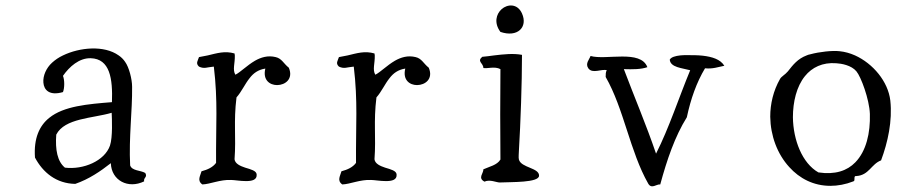

<svg xmlns="http://www.w3.org/2000/svg" viewBox="-20 -652 3296 686"><path d="M499 -34C482 -44 452 -41 445 -61C440 -162 453 -255 452 -342C452 -369 441 -412 427 -431C421 -440 413 -448 404 -454C352 -491 265 -483 205 -454C190 -447 177 -438 166 -428C145 -409 133 -381 135 -357C137 -330 157 -309 205 -323C211 -338 211 -366 205 -381C228 -414 263 -445 304 -444C373 -442 383 -371 380 -287C293 -280 208 -273 156 -231C121 -203 100 -158 105 -89C133 -36 181 4 249 5C298 -12 339 -40 376 -69C378 -7 438 24 495 -4C492 -18 508 -18 499 -34ZM379 -249C380 -228 383 -162 373 -132C354 -77 278 -45 212 -53C185 -75 177 -117 181 -171C211 -230 311 -229 379 -249Z M1012 -410C993 -425 987 -443 965 -448C937 -455 912 -447 891 -435C862 -418 839 -394 821 -385C810 -403 820 -426 819 -454C819 -456 818 -459 818 -461C783 -471 756 -462 722 -454C712 -452 702 -450 691 -448C687 -435 678 -426 691 -414C710 -405 719 -412 744 -414C759 -289 751 -206 752 -70C740 -54 722 -46 700 -40C696 -24 683 -7 703 7C731 6 767 -11 806 -9C816 -9 839 -5 859 -5C880 -5 899 -9 897 -29C896 -42 876 -47 856 -53C838 -59 820 -67 818 -83C824 -163 814 -216 825 -304C843 -324 855 -352 872 -373C885 -390 902 -403 928 -407C918 -366 944 -348 970 -348C999 -348 1029 -370 1012 -410Z M1512 -410C1493 -425 1487 -443 1465 -448C1437 -455 1412 -447 1391 -435C1362 -418 1339 -394 1321 -385C1310 -403 1320 -426 1319 -454C1319 -456 1318 -459 1318 -461C1283 -471 1256 -462 1222 -454C1212 -452 1202 -450 1191 -448C1187 -435 1178 -426 1191 -414C1210 -405 1219 -412 1244 -414C1259 -289 1251 -206 1252 -70C1240 -54 1222 -46 1200 -40C1196 -24 1183 -7 1203 7C1231 6 1267 -11 1306 -9C1316 -9 1339 -5 1359 -5C1380 -5 1399 -9 1397 -29C1396 -42 1376 -47 1356 -53C1338 -59 1320 -67 1318 -83C1324 -163 1314 -216 1325 -304C1343 -324 1355 -352 1372 -373C1385 -390 1402 -403 1428 -407C1418 -366 1444 -348 1470 -348C1499 -348 1529 -370 1512 -410Z M1845 -604C1829 -640 1793 -638 1772 -619C1753 -602 1744 -570 1768 -538C1829 -517 1867 -555 1845 -604ZM1906 -24C1907 -53 1842 -52 1834 -82C1832 -89 1834 -106 1834 -113C1840 -214 1845 -354 1845 -454V-456C1814 -462 1779 -458 1745 -454C1730 -452 1716 -450 1703 -449C1683 -432 1707 -427 1707 -409C1722 -406 1747 -416 1768 -405C1767 -284 1767 -200 1768 -82C1756 -62 1729 -57 1707 -47C1708 -33 1686 -16 1711 -3C1730 -12 1754 0 1765 0C1808 -2 1905 1 1906 -24Z M2568 -417C2554 -440 2525 -449 2491 -453C2473 -455 2453 -455 2434 -455C2426 -455 2418 -455 2410 -454C2393 -452 2378 -448 2373 -439C2375 -411 2417 -409 2446 -401C2405 -302 2371 -196 2324 -103C2289 -206 2247 -304 2209 -405C2241 -404 2270 -404 2293 -412C2281 -444 2244 -450 2203 -450C2162 -450 2118 -444 2090 -452C2086 -440 2070 -425 2082 -408C2097 -387 2130 -407 2148 -401C2144 -395 2144 -386 2144 -377C2209 -264 2231 -110 2296 4C2308 25 2326 5 2339 7C2363 -81 2391 -164 2434 -233C2448 -299 2469 -358 2499 -408C2527 -405 2547 -413 2568 -417Z M3161 -293C3153 -361 3099 -425 3035 -454C3017 -462 2999 -467 2980 -469C2954 -472 2908 -467 2875 -458C2870 -457 2866 -456 2862 -454C2830 -442 2813 -420 2795 -397C2785 -385 2772 -379 2767 -370C2743 -328 2732 -281 2732 -235C2733 -167 2757 -102 2800 -55C2837 -14 2887 12 2947 12C2973 12 3001 7 3029 -4C3038 -6 3027 -25 3040 -23C3085 -26 3093 -66 3128 -79C3152 -143 3169 -220 3161 -293ZM3088 -245C3090 -177 3075 -112 3036 -72C3007 -42 2964 -27 2904 -36C2846 -69 2814 -152 2813 -233C2813 -288 2826 -343 2856 -380C2881 -411 2919 -430 2968 -426C2986 -425 3022 -419 3040 -397C3056 -378 3086 -298 3088 -245Z"/></svg>

Font: Yuji Syuku Std R
Style: Regular
Weight: 400
Designer: Kataoka Yuji
Foundry: Kinuta Font Factory
Version: Version 3.000;hotconv 1.0.111;makeotfexe 2.5.65597